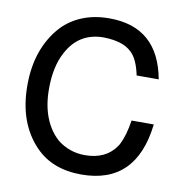

<svg xmlns="http://www.w3.org/2000/svg" viewBox="-84 -821 890 924"><g transform="rotate(10 361.0 -359.0)"><path d="M553.2 -493.2Q537.1 -571.3 502.9 -602.5Q480.5 -624 446.5 -634.5Q412.6 -645 366.2 -646Q244.6 -646 187.5 -537.1Q148.9 -466.3 148.9 -356.9Q148.9 -277.3 172.6 -217Q196.3 -156.7 239.7 -118.7Q267.6 -96.2 301.8 -84.2Q335.9 -72.3 374 -72.3Q476.6 -72.3 525.4 -144.5Q527.8 -147.5 529.5 -150.6Q531.2 -153.8 533.2 -157.7Q555.2 -200.2 566.9 -275.4H675.3Q641.6 22.5 373 22.5Q231.9 22.5 148.9 -63Q43.5 -171.4 43.5 -356Q43.5 -446.8 69.3 -520.3Q95.2 -593.8 145 -648.9Q186.5 -693.4 245.1 -717.3Q303.7 -741.2 377 -741.2Q615.7 -741.2 661.1 -493.2Z"/></g></svg>

Font: SolaimanLipi
Style: Bold
Weight: 700
Designer: Solaiman Karim
Foundry: Al Mamun Sumon
Version: Version 2.000